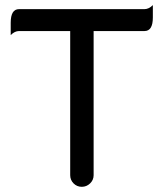

<svg xmlns="http://www.w3.org/2000/svg" viewBox="-20 -718 635 744"><path d="M252 -39.1V-597.7H53.7Q37.1 -597.7 21.5 -582Q21.5 -597.7 21.5 -629.9Q21.5 -682.6 53.7 -682.6H540Q556.6 -682.6 572.3 -698.2Q572.3 -682.6 572.3 -650.4Q572.3 -597.7 540 -597.7H342.8V-39.1Q342.8 -20.5 329.1 -7.3Q315.4 5.9 296.9 5.9Q278.3 5.9 265.1 -7.3Q252 -20.5 252 -39.1Z"/></svg>

Font: YuPearl-Regular
Style: Regular
Weight: 400
Designer: Max Yao
Foundry: Max-Everyday
Version: Version 1.011; ttfautohint (v1.8.3)